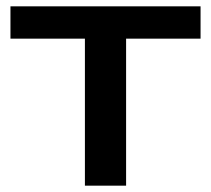

<svg xmlns="http://www.w3.org/2000/svg" viewBox="-20 -586 666 606"><path d="M378 -521V0H248V-521ZM613 -566V-464H13V-566Z"/></svg>

Font: Unbounded Variable
Style: Regular
Weight: 400
Designer: Luke Prowse, Jean-Baptiste Morizot, Fátima Lázaro, Florian Runge
Foundry: NaN
Version: Version 1.600;FEAKit 1.0